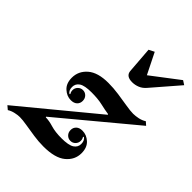

<svg xmlns="http://www.w3.org/2000/svg" viewBox="-319 -1012 1166 1166"><g transform="rotate(45 264.0 -428.5)"><path d="M-54.5 10.5 -77.5 -9 395 -399 393 -403Q361.5 -407.5 323.2 -416.5Q285 -425.5 229 -425.5Q170.5 -425.5 146.2 -409.5Q122 -393.5 122 -365Q122 -335.5 141.5 -323L145 -327Q142.5 -330.5 140 -337.5Q137.5 -344.5 137.5 -353Q137.5 -372 150.8 -385.2Q164 -398.5 182.5 -398.5Q201.5 -398.5 214.8 -385Q228 -371.5 228 -350.5Q228 -329.5 213.8 -316Q199.5 -302.5 173.5 -302.5Q138.5 -302.5 109.8 -328.8Q81 -355 81 -403.5Q81 -460.5 126 -499.5Q171 -538.5 261 -538.5Q304 -538.5 349.8 -532Q395.5 -525.5 435.2 -518.8Q475 -512 499 -512Q518.5 -512 542.5 -517Q566.5 -522 586 -534.5L607 -516L138 -125.5L140 -121.5Q168.5 -121.5 205.8 -110.2Q243 -99 296 -99Q357 -99 381.8 -115Q406.5 -131 406.5 -159.5Q406.5 -189 387 -201.5L383.5 -197.5Q386 -194 388.5 -187Q391 -180 391 -171.5Q391 -152.5 378 -139.2Q365 -126 346 -126Q327 -126 313.8 -139.5Q300.5 -153 300.5 -174Q300.5 -195 314.8 -208.5Q329 -222 355 -222Q390 -222 418.8 -196Q447.5 -170 447.5 -121Q447.5 -64 400.8 -25Q354 14 254 14Q212.5 14 169 7.5Q125.5 1 88.2 -5.2Q51 -11.5 27 -11.5Q9.5 -11.5 -13.5 -6.2Q-36.5 -1 -54.5 10.5ZM359.5 -643Q307 -643 303.5 -683.5L290.5 -853L326 -871L393 -736.5L569.5 -871L596 -854L449 -684Q430.5 -662 407.2 -652.5Q384 -643 359.5 -643Z"/></g></svg>

Font: Libre Caslon Text Bold
Style: Italic
Weight: 700
Italic angle: -22.583°
Designer: Pablo Impallari, Rodrigo Fuenzalida, Katja Schimmel
Foundry: Pablo Impallari, Rodrigo Fuenzalida
Version: Version 2.000